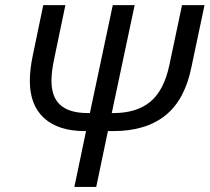

<svg xmlns="http://www.w3.org/2000/svg" viewBox="-20 -734 823 754"><path d="M422.9 -219.2H403.8L357.9 0H272L317.9 -219.2H311Q208.5 -219.7 152.8 -270.5Q97.2 -321.3 97.2 -416Q97.2 -461.4 108.9 -517.1L149.9 -713.9H236.8L193.8 -507.8Q182.1 -453.6 182.1 -418.9Q181.6 -353.5 216.8 -321.8Q252 -290 325.2 -290H333L422.9 -713.9H508.8L418.9 -290H425.8Q516.6 -290 570.3 -334.5Q624 -378.9 645 -478L694.8 -713.9H783.2L731.9 -471.2Q706.1 -341.8 628.9 -280.3Q551.8 -218.8 422.9 -219.2Z"/></svg>

Font: OpenSans-Italic
Style: Italic
Weight: 400
Italic angle: -12°
Foundry: Ascender Corporation
Version: Version 1.10